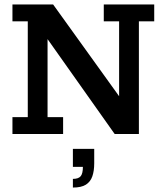

<svg xmlns="http://www.w3.org/2000/svg" viewBox="-20 -603 745 864"><path d="M36 0V-76H105V-507H36V-583H219L516 -170V-507H447V-583H674V-507H605V0H496L194 -427V-76H264V0ZM308 241V202Q333 202 343 190Q353 178 353 148H308V67H404V132Q404 166 395.5 190.5Q387 215 366.5 228Q346 241 308 241Z"/></svg>

Font: Rokkitt SemiBold Medium
Style: Regular
Weight: 500
Version: Version 3.103